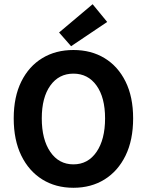

<svg xmlns="http://www.w3.org/2000/svg" viewBox="-20 -879 697 910"><path d="M328 11Q244 11 180.5 -28.5Q117 -68 81 -141.5Q45 -215 45 -318Q45 -420 81 -492.5Q117 -565 180.5 -603.5Q244 -642 328 -642Q412 -642 475.5 -603.5Q539 -565 575 -492.5Q611 -420 611 -318Q611 -215 575 -141.5Q539 -68 475.5 -28.5Q412 11 328 11ZM328 -100Q397 -100 437.5 -159Q478 -218 478 -318Q478 -417 437.5 -473.5Q397 -530 328 -530Q259 -530 218.5 -473.5Q178 -417 178 -318Q178 -218 218.5 -159Q259 -100 328 -100ZM317 -660 260 -725 419 -859 488 -775Z"/></svg>

Font: Narnoor
Style: Bold
Weight: 700
Designer: S. Sridhar Murthy
Foundry: SIL International
Version: Version 3.000